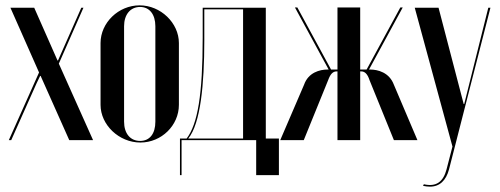

<svg xmlns="http://www.w3.org/2000/svg" viewBox="-20 -524 1868 718"><path d="M19 -495 126 -253 13 0H22L117 -213L130 -240H132L239 0H328L200 -286L292 -495H284L197 -298H195L108 -495Z M502 -504C423 -504 356 -439 356 -363V-132C356 -57 425 9 505 9C584 9 649 -55 649 -132V-363C649 -438 581 -504 502 -504ZM504 -498C539 -498 561 -470 561 -426V-69C561 -24 540 3 504 3C467 3 444 -25 444 -69V-426C444 -469 467 -498 504 -498Z M659 131V0H938V131H1023V-6H974V-495H738V-384C738 -169 719 -60 678 -6H653V131ZM684 -6C730 -62 744 -209 744 -373V-489H889V-6Z M1453 0H1541L1453 -207C1436 -253 1393 -264 1364 -264H1360L1486 -496H1477L1351 -264H1327V-496H1242V-264H1218L1092 -496H1083L1209 -264H1205C1176 -264 1133 -253 1117 -207L1028 0H1116L1207 -224C1216 -249 1226 -257 1239 -257H1242V0H1327V-257H1331C1343 -257 1354 -249 1362 -224Z M1531 -495 1672 24 1650 109C1638 155 1612 176 1565 165L1562 171C1571 173 1580 174 1588 174C1624 174 1648 151 1659 110L1814 -495H1806L1716 -135H1714L1620 -495Z"/></svg>

Font: Moniqa SemBd Display
Style: Regular
Weight: 600
Designer: Rajesh Rajput
Foundry: Rajesh Rajput
Version: Version 1.000